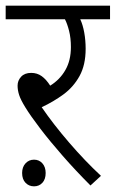

<svg xmlns="http://www.w3.org/2000/svg" viewBox="-20 -642 408 677"><path d="M336 -22 299 12Q247 -40 201.5 -92Q156 -144 122 -188.5Q88 -233 69 -264Q53 -290 47.5 -307Q42 -324 42 -340Q42 -358 54.5 -371.5Q67 -385 90 -385Q111 -385 127 -373.5Q143 -362 157 -340Q191 -361 210.5 -395Q230 -429 230 -476Q230 -508 223.5 -533.5Q217 -559 209 -574H0V-622H368V-574H263Q272 -555 277 -527.5Q282 -500 282 -470Q282 -413 260.5 -374Q239 -335 203.5 -309Q168 -283 127 -264Q168 -204 224 -139Q280 -74 336 -22ZM58 -32Q58 -53 70 -66Q82 -79 100 -79Q118 -79 129.5 -66Q141 -53 141 -32Q141 -10 129.5 2.5Q118 15 100 15Q82 15 70 2.5Q58 -10 58 -32Z"/></svg>

Font: Noto Sans SemiCondensed Light
Style: Italic
Weight: 300
Width: 4
Italic angle: -12°
Designer: Monotype Design Team
Foundry: Monotype Imaging Inc.
Version: Version 2.013; ttfautohint (v1.8.4.7-5d5b)